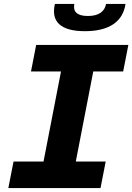

<svg xmlns="http://www.w3.org/2000/svg" viewBox="-20 -959 674 979"><path d="M22.5 0H492.5L519 -135.5H366.5L455.5 -594.5H608L634.5 -730H164.5L138 -594.5H291L202 -135.5H49ZM359 -939H260C238.5 -848 290 -800 413 -800C536 -800 606.5 -848 620 -939H521C513.5 -901 485 -877.5 428 -877.5C371 -877.5 351.5 -901 359 -939Z"/></svg>

Font: Monaspace Neon ExtraBold
Style: Italic
Weight: 800
Italic angle: -11°
Designer: Riley Cran & the Lettermatic Team
Foundry: Lettermatic
Version: Version 1.200 (Monaspace Neon)